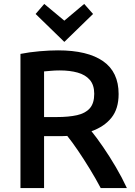

<svg xmlns="http://www.w3.org/2000/svg" viewBox="-20 -956 687 976"><path d="M84 0V-682Q129 -691 181 -695.5Q233 -700 275 -700Q425 -700 504 -645Q583 -590 583 -478Q583 -403 546.5 -357.5Q510 -312 445 -289Q471 -257 504 -209Q537 -161 569 -106.5Q601 -52 625 0H492Q466 -49 436 -98Q406 -147 376.5 -190.5Q347 -234 322 -265Q309 -264 295 -264H204V0ZM204 -361H268Q329 -361 371.5 -370.5Q414 -380 436.5 -405.5Q459 -431 459 -479Q459 -524 436.5 -550Q414 -576 374.5 -587Q335 -598 284 -598Q258 -598 238.5 -596Q219 -594 204 -593ZM307 -743 161 -885 205 -936 307 -851 408 -936 453 -885Z"/></svg>

Font: Ubuntu Sans SemiBold
Style: Regular
Weight: 600
Designer: Dalton Maag Ltd
Foundry: Dalton Maag Ltd
Version: Version 1.006; ttfautohint (v1.8.4.7-5d5b)